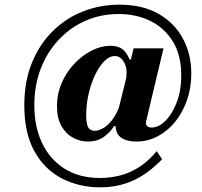

<svg xmlns="http://www.w3.org/2000/svg" viewBox="-20 -650 863 822"><path d="M409 152Q319 152 245 114Q171 76 127.5 -2Q84 -80 84 -199Q84 -302 117 -382Q150 -462 206.5 -517.5Q263 -573 336.5 -601.5Q410 -630 491 -630Q590 -630 658.5 -591Q727 -552 763 -485Q799 -418 799 -335Q799 -275 781 -222.5Q763 -170 731 -130Q699 -90 656 -67Q613 -44 563 -44Q523 -44 499 -60.5Q475 -77 475 -113Q475 -124 478 -139.5Q481 -155 489 -189L552 -443H680L608 -141Q605 -131 605 -124Q605 -104 629 -104Q659 -104 688 -132.5Q717 -161 736.5 -211.5Q756 -262 756 -327Q756 -414 720 -472.5Q684 -531 623.5 -560.5Q563 -590 488 -590Q413 -590 348 -562Q283 -534 233 -481.5Q183 -429 155 -357.5Q127 -286 127 -199Q127 -108 160 -38Q193 32 256 72Q319 112 409 112Q446 112 487 103Q528 94 570 69Q612 44 651 -3L674 32Q610 97 546.5 124.5Q483 152 409 152ZM356 -44Q324 -44 293.5 -60Q263 -76 243.5 -109.5Q224 -143 224 -195Q224 -248 244 -294.5Q264 -341 298 -377Q332 -413 372.5 -433.5Q413 -454 453 -454Q485 -454 503.5 -440Q522 -426 535 -395H541L520 -309Q520 -319 521 -325.5Q522 -332 522 -341Q522 -367 508 -388.5Q494 -410 471 -410Q448 -410 426 -387.5Q404 -365 386.5 -328Q369 -291 359 -246.5Q349 -202 349 -158Q349 -118 358 -104Q367 -90 386 -90Q404 -90 427 -104.5Q450 -119 470.5 -151.5Q491 -184 503 -237L475 -110H468Q455 -87 426.5 -65.5Q398 -44 356 -44Z"/></svg>

Font: Libre Bodoni
Style: Bold Italic
Weight: 700
Italic angle: -13°
Version: Version 2.005;gftools[0.9.23]